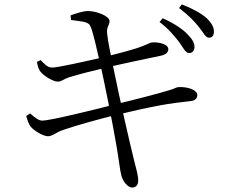

<svg xmlns="http://www.w3.org/2000/svg" viewBox="-20 -804 1040 870"><path d="M835.6 -563.9C850.3 -563.1 860.4 -572.6 861.2 -589.3C862 -609.1 852 -626.1 828.1 -650.4C803.6 -675.1 767.4 -699 717.3 -721.2L702.9 -704.5C744.8 -672.4 771.8 -639.1 792.2 -612.7C810.1 -587.3 820.2 -564.7 835.6 -563.9ZM578.9 45.8C598.9 45.6 606.2 30.1 606.2 15.4C606.2 -11.4 598 -34.5 587.1 -79.2C570.1 -148.3 525.3 -340.2 488.8 -520.9C476.4 -583.2 469.9 -612.7 465.4 -652.3C461.8 -683.2 477.4 -689.9 476.3 -709.2C475.3 -730.6 420 -754.1 376.8 -754.1C361.1 -754.1 325 -744.1 299.5 -734.2L302.1 -713.5C337.4 -707.2 376.7 -708.7 387.9 -688.5C401.5 -664.6 418.7 -578.5 435.2 -509.8C450.6 -443 490.7 -245.3 507.2 -146.3C517.4 -89.7 524.3 -28.1 529.3 -11C535.3 15.3 557.6 46 578.9 45.8ZM197.4 -186.7C218.8 -186.9 229.5 -202.5 266.6 -215.4C326.1 -236.1 435.5 -266.1 507.7 -283.7C680.8 -324.7 745.4 -335.6 842.3 -345.8C868.2 -348.2 874 -361.4 874 -373.6C874 -395.6 832.7 -411.7 788 -409.3C779 -408.6 774.1 -403.3 746.4 -395.1C708.1 -382.9 577.2 -348.7 498.9 -330.6C407.5 -306.5 204.6 -257.4 172.6 -257.4C157.2 -257.4 142.2 -267.3 116.5 -289.9L98.8 -278.6C105.1 -256.6 110.3 -241.5 118 -231.4C133.9 -211 176.4 -186.5 197.4 -186.7ZM241.1 -434.2C259.6 -434.2 265.5 -444.6 293.3 -453.9C338 -467.9 402 -483.6 464.1 -498.2C519.6 -511.9 638.9 -537.2 703.5 -550.4C728.4 -555.2 742.7 -564.2 742.7 -581.1C742.7 -604.7 697.6 -614.1 668.3 -611.7C658.7 -610.9 643.2 -599.8 601.3 -586.1C557.5 -572.2 505.8 -559 451.1 -545.2C368.4 -526.1 241.4 -497.8 216.8 -497.8C193.9 -497.8 180.5 -515.7 164 -531.8L147.3 -523.7C151.3 -503 153.9 -492 163.3 -479.6C177.4 -460.2 221 -434.2 241.1 -434.2ZM925.5 -633.4C940 -632.6 948.5 -641.5 949.3 -658.4C950.1 -679.2 940.3 -698.4 916.1 -722C892.4 -743 854.5 -764.3 803.9 -784.1L791.4 -767.6C834.8 -734.5 858.5 -709.8 880.1 -683C901.2 -658 910.1 -634.2 925.5 -633.4Z"/></svg>

Font: Source Han Serif TW VF
Style: Regular
Weight: 250
Designer: Ryoko NISHIZUKA 西塚涼子 (kana & ideographs); Frank Grießhammer (Latin, Greek & Cyrillic); Wenlong ZHANG 张文龙 (bopomofo); San
Foundry: Adobe
Version: Version 2.002;hotconv 1.1.0;makeotfexe 2.6.0